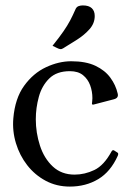

<svg xmlns="http://www.w3.org/2000/svg" viewBox="-20 -678 492 709"><path d="M237.8 11Q188.8 11 148.6 -10.5Q108.5 -32 80.5 -68Q52.5 -104 38.9 -149Q25.2 -194 29.2 -241Q35.5 -314.8 69.1 -361.2Q102.8 -407.8 149.9 -429.8Q197 -451.8 243 -451.8Q297.2 -451.8 332.5 -435Q367.8 -418.2 387.6 -391Q407.5 -363.8 414.5 -332.8Q419 -316.2 400.8 -311.5L326.8 -292.2Q324.2 -291.2 321.9 -291.9Q319.5 -292.5 319.5 -294.8Q319.5 -297.2 320.4 -303.4Q321.2 -309.5 321.2 -315.5Q321.2 -340.5 312.9 -363.2Q304.5 -386 286.4 -400.6Q268.2 -415.2 238 -415.2Q189.2 -415.2 161.9 -388.2Q134.5 -361.2 123.4 -320.4Q112.2 -279.5 112.2 -237.5Q112.2 -187.8 127.5 -140.5Q142.8 -93.2 174.9 -63.2Q207 -33.2 255.5 -33.2Q292.8 -33.2 328.4 -50.2Q364 -67.2 392 -119Q396 -125.8 401.8 -122.2L413.8 -114.5Q418.5 -111.8 415 -103Q388.5 -43.8 342.6 -16.4Q296.8 11 237.8 11ZM174 -509Q199.8 -541.2 214.4 -562.4Q229 -583.5 238.9 -602.2Q248.8 -621 259.8 -646Q263.8 -653.2 270.8 -655.6Q277.8 -658 286 -658Q308 -658 318.9 -647.8Q329.8 -637.5 329.8 -619Q329.8 -592 310.9 -570.6Q292 -549.2 265 -531.9Q238 -514.5 213 -499.5Q210.5 -498.5 207.8 -497.2Q205 -496 202.5 -496.8Q198.5 -496.8 189.8 -501.2Z"/></svg>

Font: Young Serif Light
Style: Regular
Weight: 300
Designer: Bastien Sozeau
Foundry: NBR — Bastien Sozeau
Version: Version 5.001